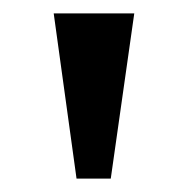

<svg xmlns="http://www.w3.org/2000/svg" viewBox="-20 -734 279 286"><path d="M94 -468 60 -714H180L145 -468Z"/></svg>

Font: Noto Serif Armenian Medium
Style: Regular
Weight: 500
Version: Version 2.007